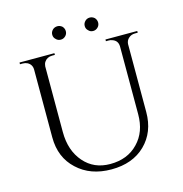

<svg xmlns="http://www.w3.org/2000/svg" viewBox="-122 -953 1029 1079"><g transform="rotate(-15 392.5 -414.0)"><path d="M336 -776C343 -783 347 -792 347 -803C347 -814 343 -823 336 -831C328 -838 319 -842 308 -842C297 -842 287 -838 280 -831C272 -823 268 -814 268 -803C268 -792 272 -783 280 -776C287 -768 297 -764 308 -764C319 -764 328 -768 336 -776ZM524 -776C531 -783 535 -792 535 -803C535 -814 531 -823 524 -831C516 -838 507 -842 496 -842C485 -842 476 -838 469 -831C461 -823 457 -814 457 -803C457 -792 461 -783 469 -776C476 -768 485 -764 496 -764C507 -764 516 -768 524 -776ZM735 -700C735 -700 550 -700 550 -700C550 -700 550 -690 550 -690C550 -690 566 -690 566 -690C566 -690 566 -690 566 -690C573 -690 580 -689 587 -686C587 -686 587 -686 587 -686C608 -679 618 -664 619 -642C619 -642 619 -247 619 -247C619 -247 619 -247 619 -247C619 -178 599 -123 558 -81C517 -38 463 -17 396 -17C396 -17 396 -17 396 -17C333 -17 282 -39 243 -84C204 -129 184 -187 184 -260C184 -260 184 -642 184 -642C184 -642 184 -642 184 -642C185 -651 187 -660 192 -667C192 -667 192 -667 192 -667C202 -682 217 -690 237 -690C237 -690 253 -690 253 -690C253 -690 253 -700 253 -700C253 -700 50 -700 50 -700C50 -700 50 -690 50 -690C50 -690 66 -690 66 -690C66 -690 66 -690 66 -690C76 -690 85 -688 93 -684C93 -684 93 -684 93 -684C110 -675 119 -660 119 -640C119 -640 119 -246 119 -246C119 -246 119 -246 119 -246C119 -168 145 -105 196 -58C247 -10 313 14 395 14C477 14 543 -10 592 -58C641 -106 666 -169 666 -247C666 -247 666 -643 666 -643C666 -643 666 -643 666 -643C667 -656 672 -668 683 -677C693 -686 705 -690 719 -690C719 -690 735 -690 735 -690C735 -690 735 -700 735 -700Z"/></g></svg>

Font: Cinzel Utterance
Style: Regular
Weight: 500
Designer: Natanael Gama
Foundry: ""
Version: ""